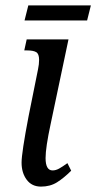

<svg xmlns="http://www.w3.org/2000/svg" viewBox="-20 -682 357 712"><path d="M60 -79Q60 -115 86 -251L121 -425Q125 -444 125 -460Q125 -482 114.5 -488.5Q104 -495 81 -495H70L79 -536H234L168 -223Q149 -135 149 -96Q149 -50 175 -50Q187 -50 199.5 -57Q212 -64 230 -77L244 -49Q217 -22 191.5 -6Q166 10 132 10Q98 10 79 -15.5Q60 -41 60 -79ZM85 -662H317L303 -606H71Z"/></svg>

Font: Noto Serif Cond
Style: Italic
Weight: 400
Width: 3
Italic angle: -12°
Designer: Monotype Design Team
Foundry: Monotype Imaging Inc.
Version: Version 1.001